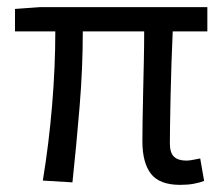

<svg xmlns="http://www.w3.org/2000/svg" viewBox="-20 -506 626 538"><path d="M485 12Q427 12 403 -19Q379 -50 379 -110Q379 -129 379.5 -164.5Q380 -200 381 -243Q382 -286 383 -332Q384 -378 384 -418H212Q212 -315 203 -206.5Q194 -98 183 5L100 0Q117 -103 126 -211Q135 -319 135 -418H22V-481L92 -486H561V-418H464Q462 -377 460.5 -329.5Q459 -282 458 -237.5Q457 -193 456.5 -157.5Q456 -122 456 -104Q456 -78 467.5 -67Q479 -56 502 -56Q514 -56 541 -62L552 1Q539 6 522.5 9Q506 12 485 12Z"/></svg>

Font: Giro Regular
Style: Regular
Weight: 400
Designer: Paul D. Hunt
Foundry: Adobe Systems Incorporated
Version: Version 1.000;PS 1.0;hotconv 1.0.88;makeotf.lib2.5.647800